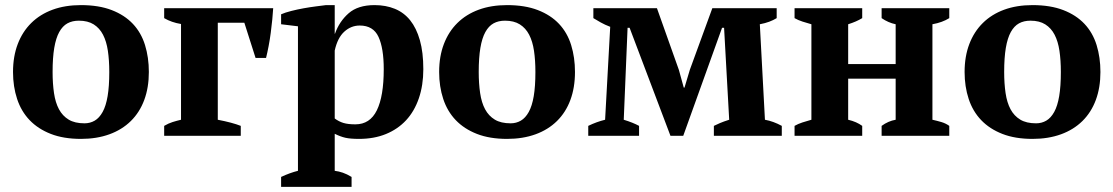

<svg xmlns="http://www.w3.org/2000/svg" viewBox="-20 -532 4361 752"><path d="M31 0ZM31 -250Q31 -311 49.5 -359.5Q68 -408 102.5 -442Q137 -476 186 -494Q235 -512 297 -512Q367 -512 417.5 -492.5Q468 -473 500.5 -438.5Q533 -404 548 -355.5Q563 -307 563 -250Q563 -189 545 -140.5Q527 -92 492.5 -58Q458 -24 408.5 -6Q359 12 297 12Q229 12 179 -7.5Q129 -27 96 -61.5Q63 -96 47 -144.5Q31 -193 31 -250ZM186 -250Q186 -205 191.5 -167.5Q197 -130 211 -104Q225 -78 249 -63.5Q273 -49 311 -49Q333 -49 351 -59.5Q369 -70 382 -93.5Q395 -117 401.5 -155.5Q408 -194 408 -250Q408 -296 402.5 -333Q397 -370 383.5 -396Q370 -422 347 -436.5Q324 -451 289 -451Q263 -451 244 -440.5Q225 -430 212 -406.5Q199 -383 192.5 -344.5Q186 -306 186 -250Z M1050 -500Q1049 -481 1046.5 -456Q1044 -431 1040.5 -404Q1037 -377 1032 -351Q1027 -325 1022 -305H981L937 -443H833V-63Q890 -52 923 -39V0H623V-39Q640 -49 656 -54Q672 -59 689 -63V-438Q652 -444 623 -461V-500Z M1081 0ZM1357 200H1081V161Q1115 145 1147 137V-429L1081 -437V-476Q1097 -483 1120.5 -489Q1144 -495 1169 -499.5Q1194 -504 1217.5 -507Q1241 -510 1257 -512H1291V-400H1292Q1309 -448 1345.5 -480Q1382 -512 1447 -512Q1491 -512 1526.5 -497.5Q1562 -483 1586.5 -452.5Q1611 -422 1624.5 -374.5Q1638 -327 1638 -261Q1638 -198 1620.5 -147Q1603 -96 1570.5 -61Q1538 -26 1491.5 -7Q1445 12 1386 12Q1352 12 1332.5 7.5Q1313 3 1291 -8V137Q1307 139 1323 144.5Q1339 150 1357 161ZM1389 -432Q1355 -432 1328.5 -408Q1302 -384 1291 -334V-68Q1307 -56 1325 -50.5Q1343 -45 1372 -45Q1429 -45 1456 -100Q1483 -155 1483 -261Q1483 -343 1462.5 -387.5Q1442 -432 1389 -432Z M1700 0ZM1700 -250Q1700 -311 1718.5 -359.5Q1737 -408 1771.5 -442Q1806 -476 1855 -494Q1904 -512 1966 -512Q2036 -512 2086.5 -492.5Q2137 -473 2169.5 -438.5Q2202 -404 2217 -355.5Q2232 -307 2232 -250Q2232 -189 2214 -140.5Q2196 -92 2161.5 -58Q2127 -24 2077.5 -6Q2028 12 1966 12Q1898 12 1848 -7.5Q1798 -27 1765 -61.5Q1732 -96 1716 -144.5Q1700 -193 1700 -250ZM1855 -250Q1855 -205 1860.5 -167.5Q1866 -130 1880 -104Q1894 -78 1918 -63.5Q1942 -49 1980 -49Q2002 -49 2020 -59.5Q2038 -70 2051 -93.5Q2064 -117 2070.5 -155.5Q2077 -194 2077 -250Q2077 -296 2071.5 -333Q2066 -370 2052.5 -396Q2039 -422 2016 -436.5Q1993 -451 1958 -451Q1932 -451 1913 -440.5Q1894 -430 1881 -406.5Q1868 -383 1861.5 -344.5Q1855 -306 1855 -250Z M2483 0H2284V-39Q2317 -55 2350 -63L2370 -427Q2349 -435 2333 -444Q2317 -453 2304 -461V-500H2553L2639 -258L2658 -189H2661L2682 -259L2770 -500H3022V-461Q3009 -453 2993 -447Q2977 -441 2956 -437L2976 -63Q3009 -57 3042 -39V0H2776V-39Q2786 -44 2800 -50Q2814 -56 2836 -63L2816 -423H2808L2656 0H2606L2446 -423H2438L2423 -63Q2459 -52 2483 -39Z M3357 0H3092V-39Q3106 -47 3123 -52.5Q3140 -58 3158 -63V-437Q3140 -442 3123 -447.5Q3106 -453 3092 -461V-500H3357V-461Q3334 -447 3302 -437V-281H3488V-437Q3459 -443 3433 -461V-500H3698V-461Q3671 -444 3632 -437V-63Q3650 -59 3667 -54Q3684 -49 3698 -39V0H3433V-39Q3459 -58 3488 -63V-224H3302V-63Q3319 -59 3332.5 -53Q3346 -47 3357 -39Z M3758 0ZM3758 -250Q3758 -311 3776.5 -359.5Q3795 -408 3829.5 -442Q3864 -476 3913 -494Q3962 -512 4024 -512Q4094 -512 4144.5 -492.5Q4195 -473 4227.5 -438.5Q4260 -404 4275 -355.5Q4290 -307 4290 -250Q4290 -189 4272 -140.5Q4254 -92 4219.5 -58Q4185 -24 4135.5 -6Q4086 12 4024 12Q3956 12 3906 -7.5Q3856 -27 3823 -61.5Q3790 -96 3774 -144.5Q3758 -193 3758 -250ZM3913 -250Q3913 -205 3918.5 -167.5Q3924 -130 3938 -104Q3952 -78 3976 -63.5Q4000 -49 4038 -49Q4060 -49 4078 -59.5Q4096 -70 4109 -93.5Q4122 -117 4128.5 -155.5Q4135 -194 4135 -250Q4135 -296 4129.5 -333Q4124 -370 4110.5 -396Q4097 -422 4074 -436.5Q4051 -451 4016 -451Q3990 -451 3971 -440.5Q3952 -430 3939 -406.5Q3926 -383 3919.5 -344.5Q3913 -306 3913 -250Z"/></svg>

Font: PT Serif
Style: Bold
Weight: 700
Designer: A.Korolkova, O.Umpeleva, V.Yefimov
Foundry: ParaType Ltd
Version: Version 1.000W OFL; ttfautohint (v1.6)